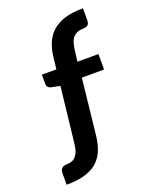

<svg xmlns="http://www.w3.org/2000/svg" viewBox="-157 -780 812 1026"><g transform="rotate(-20 249.0 -267.0)"><path d="M312 -348.6 277.3 -28.8Q271.5 21.5 254.9 57.6Q238.3 93.8 209.2 116.7Q180.2 139.6 138.2 150.6Q96.2 161.6 40 161.6V97.2Q40 59.1 78.6 59.1Q94.7 59.1 107.7 54.2Q120.6 49.3 130.1 38.3Q139.6 27.3 145.8 10Q151.9 -7.3 154.3 -32.7L189.5 -346.2L143.6 -355.5Q116.7 -359.9 116.7 -385.7V-436.5H199.2L207 -504.4Q212.4 -551.8 228.8 -587.4Q245.1 -623 274.2 -647Q303.2 -670.9 345.5 -682.9Q387.7 -694.8 444.3 -694.8V-627.4Q444.3 -607.9 435.1 -600.1Q425.8 -592.3 405.8 -592.3Q373.5 -592.3 353 -571.8Q332.5 -551.3 327.1 -500.5L318.8 -436.5H438.5V-348.6Z"/></g></svg>

Font: Carlito
Style: Bold
Weight: 700
Designer: Lukasz Dziedzic
Foundry: tyPoland Lukasz Dziedzic
Version: Version 1.104